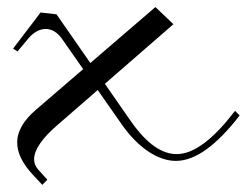

<svg xmlns="http://www.w3.org/2000/svg" viewBox="-20 -440 690 537"><path d="M16.6 -304 28.9 -296 59.4 -332.5C74 -349.9 91 -359 107.7 -359C124.2 -359 140.3 -350.1 153.3 -331.5L212.6 -246.6L80.2 -132.7C46.4 -103.6 28.1 -73.5 28.1 -41.3C28.1 -13 42.3 17 72.4 49.3L98.3 77L112.4 62.7L86.6 33.9C78.9 25.4 75.4 15.8 75.4 5.4C75.4 -22.1 100.1 -55 137.7 -87.7L253.3 -188.2L321.1 -91.2C364.5 -29.7 419.1 10 472.1 10C527.1 10 586.8 -35 650.2 -117L637.4 -130C577.9 -52.4 523.8 -9 473.8 -9C424.8 -9 380.4 -50.3 342 -106.7L273.3 -205.6L465 -372.3L414.7 -420.3L232.7 -263.8L138 -400L93.4 -405Z"/></svg>

Font: Galberik
Style: Regular
Weight: 400
Designer: Gluk
Foundry: Gluk
Version: Version 0.50